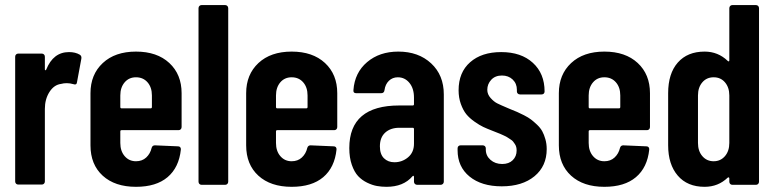

<svg xmlns="http://www.w3.org/2000/svg" viewBox="-20 -720 3016 748"><path d="M249 -517.1Q273.9 -517.1 291 -506.8Q298.8 -502 296.9 -491.2L279.8 -398.9Q278.3 -387.7 266.1 -392.1Q252.4 -396 240.2 -396Q228 -396 217.8 -393.1Q190.4 -389.6 172.6 -361.6Q154.8 -333.5 154.8 -295.9V-13.2Q154.8 -7.8 151.4 -4.4Q147.9 -1 143.1 -1H50.8Q45.9 -1 42.5 -4.4Q39.1 -7.8 39.1 -13.2V-499Q39.1 -504.4 42.5 -507.8Q45.9 -511.2 50.8 -511.2H143.1Q147.9 -511.2 151.4 -507.8Q154.8 -504.4 154.8 -499V-450.2Q154.8 -447.8 155.8 -446.8Q156.7 -445.8 158 -446.5Q159.2 -447.3 160.2 -449.2Q187.5 -517.1 249 -517.1Z M687.5 -225.1Q687.5 -219.7 684.1 -216.3Q680.7 -212.9 675.8 -212.9H453.6Q448.7 -212.9 448.7 -208V-163.1Q448.7 -131.3 465.8 -111.6Q482.9 -91.8 509.8 -91.8Q533.7 -91.8 549.6 -106.4Q565.4 -121.1 570.8 -144Q573.7 -153.8 583.5 -153.8L673.8 -149.9Q679.2 -149.9 682.1 -146.5Q685.1 -143.1 684.6 -137.2Q677.2 -67.4 632.8 -29.8Q588.4 7.8 509.8 7.8Q427.7 7.8 380.1 -35.6Q332.5 -79.1 332.5 -153.8V-356.9Q332.5 -429.7 380.4 -474.4Q428.2 -519 509.8 -519Q591.8 -519 639.6 -474.6Q687.5 -430.2 687.5 -356.9ZM509.8 -418.9Q482.4 -418.9 465.6 -399.2Q448.7 -379.4 448.7 -348.1V-303.2Q448.7 -297.9 453.6 -297.9H566.9Q571.8 -297.9 571.8 -303.2V-348.1Q571.8 -379.9 554.7 -399.4Q537.6 -418.9 509.8 -418.9Z M765.1 0Q760.3 0 756.8 -3.4Q753.4 -6.8 753.4 -12.2V-688Q753.4 -693.4 756.8 -696.8Q760.3 -700.2 765.1 -700.2H857.4Q862.3 -700.2 865.7 -696.8Q869.1 -693.4 869.1 -688V-12.2Q869.1 -6.8 865.7 -3.4Q862.3 0 857.4 0Z M1293.9 -225.1Q1293.9 -219.7 1290.5 -216.3Q1287.1 -212.9 1282.2 -212.9H1060.1Q1055.2 -212.9 1055.2 -208V-163.1Q1055.2 -131.3 1072.3 -111.6Q1089.4 -91.8 1116.2 -91.8Q1140.1 -91.8 1156 -106.4Q1171.9 -121.1 1177.2 -144Q1180.2 -153.8 1189.9 -153.8L1280.3 -149.9Q1285.6 -149.9 1288.6 -146.5Q1291.5 -143.1 1291 -137.2Q1283.7 -67.4 1239.3 -29.8Q1194.8 7.8 1116.2 7.8Q1034.2 7.8 986.6 -35.6Q939 -79.1 939 -153.8V-356.9Q939 -429.7 986.8 -474.4Q1034.7 -519 1116.2 -519Q1198.2 -519 1246.1 -474.6Q1293.9 -430.2 1293.9 -356.9ZM1116.2 -418.9Q1088.9 -418.9 1072 -399.2Q1055.2 -379.4 1055.2 -348.1V-303.2Q1055.2 -297.9 1060.1 -297.9H1173.3Q1178.2 -297.9 1178.2 -303.2V-348.1Q1178.2 -379.9 1161.1 -399.4Q1144 -418.9 1116.2 -418.9Z M1531.7 -519Q1610.4 -519 1659.7 -473.1Q1709 -427.2 1709 -352.1V-12.2Q1709 -6.8 1705.3 -3.4Q1701.7 0 1696.8 0H1605Q1600.1 0 1596.4 -3.4Q1592.8 -6.8 1592.8 -12.2V-30.8Q1592.8 -33.7 1591.1 -34.9Q1589.4 -36.1 1586.9 -33.2Q1551.8 7.8 1485.8 7.8Q1466.3 7.8 1448.5 4.6Q1430.7 1.5 1410.4 -8.3Q1390.1 -18.1 1375.2 -33.9Q1360.4 -49.8 1350.6 -77.9Q1340.8 -106 1340.8 -143.1Q1340.8 -309.1 1535.6 -309.1H1587.9Q1592.8 -309.1 1592.8 -314V-339.8Q1592.8 -375.5 1575 -397.2Q1557.1 -418.9 1529.8 -418.9Q1509.3 -418.9 1495.1 -405.3Q1481 -391.6 1478 -369.1Q1476.6 -356.9 1464.8 -356.9H1367.7Q1355.5 -356.9 1356.9 -369.1Q1361.8 -437 1410.2 -478Q1458.5 -519 1531.7 -519ZM1516.6 -87.9Q1546.9 -87.9 1569.8 -107.2Q1592.8 -126.5 1592.8 -160.2V-216.8Q1592.8 -222.2 1587.9 -222.2H1535.6Q1501.5 -222.2 1480.7 -203.4Q1460 -184.6 1460 -149.9Q1460 -119.1 1475.8 -103.5Q1491.7 -87.9 1516.6 -87.9Z M1934.6 5.9Q1856 5.9 1809.3 -32.2Q1762.7 -70.3 1762.7 -134.8V-142.1Q1762.7 -147.5 1765.9 -150.6Q1769 -153.8 1774.4 -153.8H1860.8Q1865.7 -153.8 1869.1 -150.6Q1872.6 -147.5 1872.6 -142.1V-137.2Q1872.6 -113.3 1890.9 -97.2Q1909.2 -81.1 1936.5 -81.1Q1962.4 -81.1 1977.5 -95.9Q1992.7 -110.8 1992.7 -133.8Q1992.7 -140.6 1991.2 -147Q1989.7 -153.3 1985.8 -158.9Q1981.9 -164.6 1978.8 -168.7Q1975.6 -172.9 1968 -177.5Q1960.4 -182.1 1956.8 -184.8Q1953.1 -187.5 1942.9 -192.1Q1932.6 -196.8 1928.7 -198.5Q1924.8 -200.2 1912.8 -204.8Q1900.9 -209.5 1897.5 -210.9Q1877 -218.8 1862.5 -225.6Q1848.1 -232.4 1828.6 -246.1Q1809.1 -259.8 1796.6 -275.1Q1784.2 -290.5 1775.4 -314.9Q1766.6 -339.4 1766.6 -368.2Q1766.6 -438 1811.5 -477.5Q1856.4 -517.1 1932.6 -517.1Q2010.3 -517.1 2055.9 -475.3Q2101.6 -433.6 2101.6 -363.8Q2101.6 -358.4 2098.4 -355.2Q2095.2 -352.1 2089.8 -352.1H2005.9Q2000.5 -352.1 1997.1 -355.5Q1993.7 -358.9 1993.7 -363.8V-370.1Q1993.7 -394.5 1977.3 -410.2Q1960.9 -425.8 1935.5 -425.8Q1909.2 -425.8 1893.8 -409.2Q1878.4 -392.6 1878.4 -370.1Q1878.4 -352.5 1891.4 -338.1Q1904.3 -323.7 1917 -317.4Q1929.7 -311 1957.5 -299.3Q1964.4 -296.4 1967.8 -294.9Q1984.9 -288.1 1994.6 -283.9Q2004.4 -279.8 2021.5 -271Q2038.6 -262.2 2048.8 -254.4Q2059.1 -246.6 2072.3 -234.1Q2085.4 -221.7 2092.5 -208.7Q2099.6 -195.8 2104.7 -177.7Q2109.9 -159.7 2109.9 -139.2Q2109.9 -72.8 2062.3 -33.4Q2014.6 5.9 1934.6 5.9Z M2512.2 -225.1Q2512.2 -219.7 2508.8 -216.3Q2505.4 -212.9 2500.5 -212.9H2278.3Q2273.4 -212.9 2273.4 -208V-163.1Q2273.4 -131.3 2290.5 -111.6Q2307.6 -91.8 2334.5 -91.8Q2358.4 -91.8 2374.3 -106.4Q2390.1 -121.1 2395.5 -144Q2398.4 -153.8 2408.2 -153.8L2498.5 -149.9Q2503.9 -149.9 2506.8 -146.5Q2509.8 -143.1 2509.3 -137.2Q2502 -67.4 2457.5 -29.8Q2413.1 7.8 2334.5 7.8Q2252.4 7.8 2204.8 -35.6Q2157.2 -79.1 2157.2 -153.8V-356.9Q2157.2 -429.7 2205.1 -474.4Q2252.9 -519 2334.5 -519Q2416.5 -519 2464.4 -474.6Q2512.2 -430.2 2512.2 -356.9ZM2334.5 -418.9Q2307.1 -418.9 2290.3 -399.2Q2273.4 -379.4 2273.4 -348.1V-303.2Q2273.4 -297.9 2278.3 -297.9H2391.6Q2396.5 -297.9 2396.5 -303.2V-348.1Q2396.5 -379.9 2379.4 -399.4Q2362.3 -418.9 2334.5 -418.9Z M2821.3 -688Q2821.3 -693.4 2824.7 -696.8Q2828.1 -700.2 2833 -700.2H2925.3Q2930.2 -700.2 2933.6 -696.8Q2937 -693.4 2937 -688V-12.2Q2937 -6.8 2933.6 -3.4Q2930.2 0 2925.3 0H2833Q2828.1 0 2824.7 -3.4Q2821.3 -6.8 2821.3 -12.2V-24.9Q2821.3 -27.8 2819.3 -28.8Q2817.4 -29.8 2814.9 -27.8Q2777.8 7.8 2725.1 7.8Q2657.7 7.8 2620.4 -35.9Q2583 -79.6 2583 -153.8V-356.9Q2583 -433.6 2620.6 -476.3Q2658.2 -519 2725.1 -519Q2777.3 -519 2814.9 -482.9Q2817.4 -480 2819.3 -481Q2821.3 -481.9 2821.3 -484.9ZM2821.3 -163.1V-348.1Q2821.3 -379.4 2804.4 -399.2Q2787.6 -418.9 2760.3 -418.9Q2732.9 -418.9 2716.1 -399.2Q2699.2 -379.4 2699.2 -348.1V-163.1Q2699.2 -131.3 2716.3 -111.6Q2733.4 -91.8 2760.3 -91.8Q2787.1 -91.8 2804.2 -111.6Q2821.3 -131.3 2821.3 -163.1Z"/></svg>

Font: Barlow Condensed SemiBold
Style: Regular
Weight: 600
Width: 3
Designer: Jeremy Tribby
Foundry: Tribby Type
Version: Version 1.422;hotconv 1.0.109;makeotfexe 2.5.65596